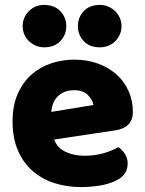

<svg xmlns="http://www.w3.org/2000/svg" viewBox="-20 -743 590 779"><path d="M309 16Q250 16 199.5 -0.5Q149 -17 111.5 -50Q74 -83 52.5 -133Q31 -183 31 -250Q31 -316 52.5 -363.5Q74 -411 109 -441.5Q144 -472 189 -486.5Q234 -501 281 -501Q334 -501 377.5 -485Q421 -469 452.5 -441Q484 -413 501.5 -374Q519 -335 519 -289Q519 -255 500 -237Q481 -219 447 -214L200 -177Q211 -144 245 -127.5Q279 -111 323 -111Q364 -111 400.5 -121.5Q437 -132 460 -146Q476 -136 487 -118Q498 -100 498 -80Q498 -35 456 -13Q424 4 384 10Q344 16 309 16ZM281 -377Q257 -377 239.5 -369Q222 -361 211 -348.5Q200 -336 194.5 -320.5Q189 -305 188 -289L359 -317Q356 -337 337 -357Q318 -377 281 -377ZM72 -637Q72 -672 97 -697.5Q122 -723 159 -723Q201 -723 225 -697.5Q249 -672 249 -637Q249 -602 225 -576.5Q201 -551 159 -551Q141 -551 125 -558Q109 -565 97 -576.5Q85 -588 78.5 -603.5Q72 -619 72 -637ZM296 -637Q296 -672 319.5 -697.5Q343 -723 385 -723Q404 -723 420 -716Q436 -709 448 -697Q460 -685 466.5 -669.5Q473 -654 473 -637Q473 -602 448 -576.5Q423 -551 385 -551Q343 -551 319.5 -576.5Q296 -602 296 -637Z"/></svg>

Font: Baloo
Style: Regular
Weight: 400
Designer: Sarang Kulkarni and Ek Type
Foundry: Ek Type
Version: Version 1.100;PS 1.000;hotconv 1.0.88;makeotf.lib2.5.647800;